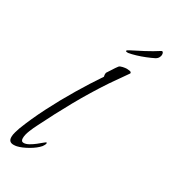

<svg xmlns="http://www.w3.org/2000/svg" viewBox="-189 -859 838 951"><g transform="rotate(30 230.0 -383.0)"><path d="M45 2Q17 2 17 -27Q17 -40 21.5 -55Q26 -70 30 -82Q57 -152 96 -228.5Q135 -305 179 -378.5Q223 -452 265 -514Q263 -522 263 -528Q263 -533 264 -536Q267 -540 275 -553Q283 -566 291.5 -578.5Q300 -591 302 -593Q307 -599 321.5 -602Q336 -605 344 -605Q349 -605 359.5 -603.5Q370 -602 370 -595Q370 -592 369 -592Q353 -569 336.5 -545.5Q320 -522 304 -499Q246 -412 195.5 -321.5Q145 -231 99 -138Q90 -121 79.5 -95Q69 -69 69 -50Q69 -31 84 -31Q97 -31 113 -40Q129 -49 143.5 -60.5Q158 -72 168.5 -81Q179 -90 182 -90Q184 -90 184 -86Q184 -82 180.5 -75.5Q177 -69 174 -65Q156 -44 123 -25Q90 -6 64 0Q60 1 55 1.5Q50 2 45 2ZM305 -676Q296 -676 296 -680Q296 -684 308 -690Q340 -706 377 -725.5Q414 -745 448 -767L452 -768Q460 -766 460 -751Q460 -744 455 -735Q450 -726 438 -720Q422 -712 398.5 -702.5Q375 -693 351.5 -686Q328 -679 310 -676Z"/></g></svg>

Font: Bonheur Royale
Style: Regular
Weight: 400
Designer: Robert E. Leuschke
Foundry: Robert E. Leuschke
Version: Version 1.010; ttfautohint (v1.8.3)